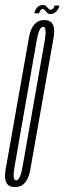

<svg xmlns="http://www.w3.org/2000/svg" viewBox="-47 -761 262 785"><path d="M14 4Q64.5 4 76.8 -67Q89 -138 124.5 -337Q159.5 -535 172 -607Q184.5 -679 134.5 -679Q84 -679 71.5 -607.8Q59 -536.5 23.5 -337Q-12 -138 -24.2 -67Q-36.5 4 14 4ZM19 -23.5Q2.5 -23.5 12.5 -79.2Q22.5 -135 57.5 -337Q93.5 -539 103 -595.2Q112.5 -651.5 129.5 -651.5Q145.5 -651.5 136 -595.5Q126.5 -539.5 90.5 -337Q55 -135 45.2 -79.2Q35.5 -23.5 19 -23.5ZM158.5 -703.5Q166 -703.5 172.5 -706.5Q179 -709.5 184 -715.2Q189 -721 192 -726.8Q195 -732.5 195 -738.5H176Q175.5 -735 173.2 -730.5Q171 -726 167 -723.5Q163 -721 160 -721Q156 -721 152.5 -724Q149 -727 146 -731.2Q143 -735.5 139 -738.2Q135 -741 129 -741Q122 -741 115.2 -738Q108.5 -735 104.2 -729.8Q100 -724.5 97 -718.8Q94 -713 93.5 -706.5H113Q114 -710.5 115.8 -715Q117.5 -719.5 121.2 -721.8Q125 -724 129 -724Q132.5 -724 135.2 -721Q138 -718 141.2 -713.8Q144.5 -709.5 148.2 -706.5Q152 -703.5 158.5 -703.5Z"/></svg>

Font: Anybody UltraCondensed ExtraLight
Style: Italic
Weight: 250
Width: 1
Italic angle: -10°
Version: Version 1.113;gftools[0.9.25]